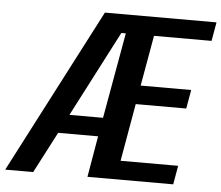

<svg xmlns="http://www.w3.org/2000/svg" viewBox="-51 -757 939 814"><g transform="rotate(5 419.0 -350.0)"><path d="M0 0 363 -700H838L824 -620H579L541 -405H756L742 -325H527L484 -80H729L715 0H350L380 -175H210L119 0ZM251 -255H394L459 -620H440Z"/></g></svg>

Font: Cuprum
Style: Bold Italic
Weight: 700
Italic angle: -10°
Designer: Jovanny Lemonad
Foundry: Jovanny Lemonad
Version: Version 3.000